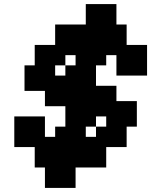

<svg xmlns="http://www.w3.org/2000/svg" viewBox="-20 -820 740 940"><path d="M400 -700H250V-600H150V-500H100V-375H200V-300H300V-200H250V-150H200V-250H50V-100H150V0H200V100H350V0H500V-100H600V-200H650V-325H550V-400H450V-500H500V-550H550V-450H700V-600H600V-700H550V-800H400ZM250 -450V-500H300V-550H350V-500H300V-450ZM400 -150V-200H450V-250H500V-200H450V-150Z"/></svg>

Font: LS-VG5000 Bold Shifted
Style: Regular
Weight: 400
Designer: Justin Bihan, 2021
Foundry: Justin Bihan, 2021
Version: Version 1.000;Glyphs 3.1.2 (3151)